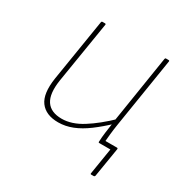

<svg xmlns="http://www.w3.org/2000/svg" viewBox="-146 -600 834 863"><g transform="rotate(30 271.0 -169.0)"><path d="M442 141Q437 141 438 136L460 0H405L421 -22H481Q487 -22 486 -16L461 136Q459 141 455 141ZM195 12Q131 12 101.5 -27.5Q72 -67 85 -152L137 -474Q138 -479 143 -479H155Q161 -479 160 -474L108 -154Q97 -81 120.5 -45.5Q144 -10 201 -10Q252 -10 307 -44.5Q362 -79 423 -138L419 -110Q380 -73 342.5 -45Q305 -17 268.5 -2.5Q232 12 195 12ZM401 0Q398 0 398 -4Q399 -29 402.5 -55Q406 -81 410 -108L411 -120L467 -474Q468 -479 472 -479H485Q491 -479 490 -474L432 -111Q428 -86 425 -58Q422 -30 420 -4Q420 0 416 0Z"/></g></svg>

Font: Sofia Sans Thin
Style: Italic
Weight: 250
Italic angle: -9°
Version: Version 4.100-B